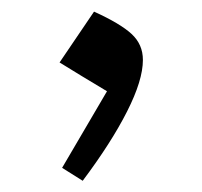

<svg xmlns="http://www.w3.org/2000/svg" viewBox="-20 -193 350 332"><path d="M142.6 -172.9Q188 -152.3 207.5 -134.3Q227.1 -116.2 227.1 -89.4Q227.1 -54.2 199.7 -0.2Q172.4 53.7 123 119.6L87.4 97.2L165 -35.2Q139.2 -50.8 121.3 -61.5Q103.5 -72.3 83 -85Z"/></svg>

Font: Pinar DS4-Regular
Style: Regular
Weight: 400
Designer: Amin Abedi
Version: Version 2.000